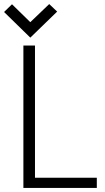

<svg xmlns="http://www.w3.org/2000/svg" viewBox="-74 -924 518 944"><path d="M207 -867 168 -904 75 -815 -15 -903 -54 -865 75 -739ZM41 0H402V-50H98V-700H41Z"/></svg>

Font: Advent Pro
Style: Regular
Weight: 400
Designer: VivaRado, Andreas Kalpakidis
Foundry: VivaRado, Andreas Kalpakidis
Version: Version 3.000